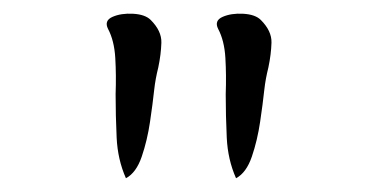

<svg xmlns="http://www.w3.org/2000/svg" viewBox="-20 -828 540 279"><path d="M163 -569Q151 -596 149.5 -628Q148 -660 148 -691Q149 -719 147.5 -744Q146 -769 137 -786Q131 -798 143.5 -803.5Q156 -809 173.5 -808Q191 -807 199 -799Q215 -783 214.5 -766Q214 -749 210 -730Q208 -722 206.5 -714Q205 -706 204 -697Q202 -678 198 -651Q194 -624 186 -600.5Q178 -577 163 -569ZM323 -569Q311 -596 309.5 -628Q308 -660 308 -691Q309 -719 307.5 -744Q306 -769 297 -786Q291 -798 303.5 -803.5Q316 -809 333.5 -808Q351 -807 359 -799Q375 -783 374.5 -766Q374 -749 370 -730Q368 -722 366.5 -714Q365 -706 364 -697Q362 -678 358 -651Q354 -624 346 -600.5Q338 -577 323 -569Z"/></svg>

Font: Yuji Hentaigana Akari
Style: Regular
Weight: 400
Designer: Kataoka Yuji
Foundry: Kinuta Font Factory
Version: Version 3.002